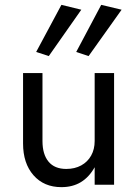

<svg xmlns="http://www.w3.org/2000/svg" viewBox="-20 -761 565 791"><path d="M129 -547 233 -741 315 -721 181 -530ZM294 -547 397 -741 481 -721 345 -530ZM155 -180Q155 -125 180 -95Q205 -65 253 -65Q288 -65 314.5 -79.5Q341 -94 355.5 -120Q370 -146 370 -180V-460H450V0H370V-72Q347 -31 313 -10.5Q279 10 233 10Q161 10 118 -39Q75 -88 75 -170V-460H155Z"/></svg>

Font: Jost
Style: Regular
Weight: 400
Version: Version 3.710